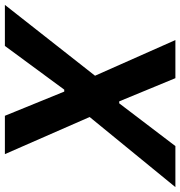

<svg xmlns="http://www.w3.org/2000/svg" viewBox="-36 -742 738 786"><g transform="rotate(90 333.0 -349.0)"><path d="M419 -347 571 0H414L315 -243H307L128 0H-40L250 -369L104 -698H260L355 -468H363L538 -698H706Z"/></g></svg>

Font: IBM Plex Sans
Style: Bold Italic
Weight: 700
Italic angle: -11.31°
Designer: Mike Abbink, Paul van der Laan, Pieter van Rosmalen
Foundry: Bold Monday
Version: Version 3.201